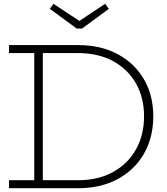

<svg xmlns="http://www.w3.org/2000/svg" viewBox="-20 -989 875 1009"><path d="M411 -839H383L242 -942.5L261 -969L397 -879L532.5 -969L552 -942.5ZM311.5 0V-42H391Q496 -42 573.8 -84.8Q651.5 -127.5 694.2 -203.2Q737 -279 737 -378Q737 -476 694.2 -551Q651.5 -626 573.8 -668Q496 -710 391 -710H312.5V-752H391Q510 -752 598.8 -704.2Q687.5 -656.5 736.5 -572.2Q785.5 -488 785.5 -378Q785.5 -266.5 736.5 -181.2Q687.5 -96 598.8 -48Q510 0 391 0ZM27.5 0V-42H160V-710H27.5V-752H331.5V-710H205V-42H331.5V0Z"/></svg>

Font: Hepta Slab Light
Style: Regular
Weight: 300
Designer: Michael LaGattuta
Foundry: Michael LaGattuta
Version: Version 1.102